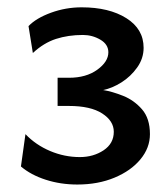

<svg xmlns="http://www.w3.org/2000/svg" viewBox="-20 -823 450 519"><path d="M135.7 -612.8H166.5Q212.9 -612.8 242.9 -634.5Q272.9 -656.2 272.9 -681.6Q272.9 -703.1 251.2 -715.8Q229.5 -728.5 204.1 -728.5Q164.6 -728.5 131.3 -717.8Q98.1 -707 68.8 -679.7L57.1 -752.4Q77.6 -773.9 117.7 -788.6Q157.7 -803.2 200.7 -803.2Q274.9 -803.2 321.5 -773.9Q368.2 -744.6 368.2 -693.8Q368.2 -665 350.8 -640.6Q333.5 -616.2 308.3 -600.3Q283.2 -584.5 258.8 -579.6Q283.2 -575.7 312.7 -564Q342.3 -552.2 363.8 -527.6Q385.3 -502.9 385.3 -460.4Q385.3 -423.3 359.6 -392.3Q334 -361.3 289.6 -342.8Q245.1 -324.2 189 -324.2Q143.6 -324.2 103.5 -337.2Q63.5 -350.1 36.6 -373L48.8 -460.4Q76.7 -431.2 115.5 -414.8Q154.3 -398.4 195.8 -398.4Q232.4 -398.4 260 -416.7Q287.6 -435.1 287.6 -466.8Q287.6 -496.1 256.1 -516.4Q224.6 -536.6 166.5 -536.6H135.7Z"/></svg>

Font: Andika
Style: Bold
Weight: 700
Designer: Victor Gaultney, Annie Olsen, Julie Remington, Don Collingsworth, Eric Hays, Becca Hirsbrunner
Foundry: SIL International
Version: Version 6.101